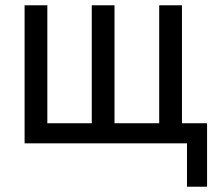

<svg xmlns="http://www.w3.org/2000/svg" viewBox="-20 -542 815 726"><path d="M73 -522H159V-76H327V-522H413V-76H582V-522H668V-76H763V164H687V0H73Z"/></svg>

Font: PTCRaleway Medium
Style: Regular
Weight: 500
Designer: Matt McInerney, Pablo Impallari, Rodrigo Fuenzalida
Foundry: Matt McInerney, Pablo Impallari, Rodrigo Fuenzalida
Version: Version 3.000g; ttfautohint (v1.5) -l 8 -r 28 -G 28 -x 14 -D